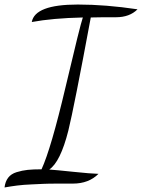

<svg xmlns="http://www.w3.org/2000/svg" viewBox="-58 -738 626 846"><path d="M-38 88Q-35 62 -22 45Q-9 28 15.5 20.5Q40 13 64 10.5Q88 8 125 8Q167 -83 231 -355Q295 -627 307 -661Q174 -658 82 -641Q96 -718 284 -718Q285 -718 286 -718Q407 -718 548 -697Q513 -662 453 -662Q452 -662 451 -662Q373 -662 342 -661Q268 -263 243 -162Q208 -24 159 9Q188 11 264.5 19Q341 27 376 28Q333 71 263 71H202Q153 71 135.5 72Q118 73 81.5 74.5Q45 76 17.5 79.5Q-10 83 -38 88Z"/></svg>

Font: DancingScriptRegular
Style: Regular
Weight: 400
Designer: Pablo Impallari
Foundry: Pablo Impallari. www.impallari.com
Version: Version 1.002